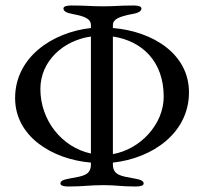

<svg xmlns="http://www.w3.org/2000/svg" viewBox="-20 -674 743 699"><path d="M311 -115C205 -138 127 -236 127 -350C127 -452 211 -527 311 -541ZM391 -541C498 -525 576 -450 576 -322C576 -221 490 -130 391 -113ZM311 -76C311 -36 283 -33 233 -24C210 -20 200 -15 200 -6C200 2 212 5 229 5C283 5 307 0 357 0C403 0 420 5 474 5C491 5 503 2 503 -6C503 -15 493 -20 470 -24C420 -33 391 -36 391 -76V-82C537 -98 668 -191 668 -338C668 -478 536 -560 391 -572V-583C391 -603 412 -614 462 -623C485 -627 495 -634 495 -643C495 -651 483 -654 466 -654C412 -654 400 -651 357 -651C311 -651 294 -654 240 -654C223 -654 211 -651 211 -643C211 -634 221 -627 244 -623C294 -614 311 -603 311 -583V-572C168 -556 35 -464 35 -317C35 -177 170 -94 311 -82Z"/></svg>

Font: EB Garamond SC 08
Style: Regular
Weight: 400
Version: Version 0.016